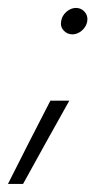

<svg xmlns="http://www.w3.org/2000/svg" viewBox="-47 -335 268 475"><path d="M104.2 -282.5Q101.8 -268.7 110.7 -259.3Q119.5 -250 132.2 -250Q144.5 -250 155.5 -259.3Q166.5 -268.7 168.9 -282.5Q171 -296.4 162.2 -305.9Q153.4 -315.4 141.1 -315.4Q128.4 -315.4 117.4 -305.9Q106.4 -296.4 104.2 -282.5ZM124.5 -86H77.7Q50.7 -34 24.8 17Q-1 68 -27.3 120H10.1Q38.5 68 67 17Q95.5 -34 124.5 -86Z"/></svg>

Font: Josefin Slab Thin
Style: Italic
Weight: 100
Italic angle: -12°
Designer: Santiago Orozco
Foundry: Typemade
Version: Version 2.000